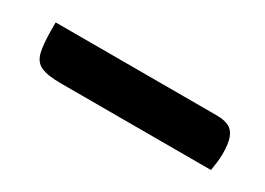

<svg xmlns="http://www.w3.org/2000/svg" viewBox="-17 -104 634 459"><g transform="rotate(30 300.0 125.0)"><path d="M53 65H497Q520 65 532.5 72Q545 79 550.5 95Q556 111 556 138Q556 148 554.5 160.5Q553 173 551 185H136Q100 185 82 177Q64 169 58.5 147Q53 125 53 81Q53 77 53 72.5Q53 68 53 65Z"/></g></svg>

Font: Recursive Casual SemiBold
Style: Regular
Weight: 600
Version: Version 1.047